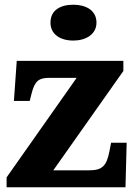

<svg xmlns="http://www.w3.org/2000/svg" viewBox="-20 -794 576 814"><path d="M291 -622C343 -622 389 -648 389 -698C389 -751 343 -774 291 -774C236 -774 194 -751 194 -698C194 -648 236 -622 291 -622ZM8 0H512L517 -189H451L444 -153C432 -89 412 -72 358 -72H206L503 -493V-536H51L39 -366H106L114 -398C128 -453 146 -464 191 -464H305L8 -42Z"/></svg>

Font: Noto Serif Gurmukhi ExtraBold
Style: Regular
Weight: 800
Designer: Vaibhav Singh and the Monotype Design Team
Foundry: Monotype Imaging Inc.
Version: Version 2.004